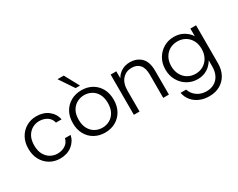

<svg xmlns="http://www.w3.org/2000/svg" viewBox="-115 -1278 2542 2050"><g transform="rotate(-30 1156.5 -252.5)"><path d="M281 12Q212 12 156.5 -20.5Q101 -53 68.5 -111.5Q36 -170 36 -248Q36 -327 68.5 -385Q101 -443 156.5 -475.5Q212 -508 281 -508Q368 -508 426.5 -463Q485 -418 501 -344H431Q420 -394 378.5 -421Q337 -448 281 -448Q237 -448 197 -425.5Q157 -403 132.5 -359Q108 -315 108 -248Q108 -182 132.5 -137.5Q157 -93 197 -70.5Q237 -48 281 -48Q337 -48 378.5 -75Q420 -102 431 -152H501Q486 -80 427 -34Q368 12 281 12Z M835 12Q763 12 706 -20Q649 -52 616.5 -110.5Q584 -169 584 -248Q584 -328 617 -386Q650 -444 707.5 -476Q765 -508 837 -508Q910 -508 966.5 -476Q1023 -444 1055.5 -386Q1088 -328 1088 -248Q1088 -169 1055 -110.5Q1022 -52 965 -20Q908 12 835 12ZM835 -48Q884 -48 925 -70.5Q966 -93 991 -137.5Q1016 -182 1016 -248Q1016 -315 991.5 -359Q967 -403 926 -425.5Q885 -448 837 -448Q789 -448 747.5 -425.5Q706 -403 681 -359Q656 -315 656 -248Q656 -182 681 -137.5Q706 -93 746.5 -70.5Q787 -48 835 -48ZM797 -558 677 -737H754L851 -558Z M1193 0V-496H1263V-410Q1288 -456 1333 -482Q1378 -508 1433 -508Q1519 -508 1572 -456Q1625 -404 1625 -293V0H1555V-285Q1555 -367 1520.5 -407Q1486 -447 1421 -447Q1353 -447 1308 -398Q1263 -349 1263 -257V0Z M1993 232Q1927 232 1874.5 209Q1822 186 1787.5 144.5Q1753 103 1742 46H1811Q1828 101 1877 136Q1926 171 1993 171Q2045 171 2086.5 148.5Q2128 126 2152 81Q2176 36 2176 -29V-104Q2160 -75 2132.5 -48.5Q2105 -22 2066 -5Q2027 12 1976 12Q1907 12 1850 -22Q1793 -56 1759.5 -115Q1726 -174 1726 -249Q1726 -324 1759.5 -382.5Q1793 -441 1850 -474.5Q1907 -508 1977 -508Q2046 -508 2098 -476.5Q2150 -445 2176 -401V-496H2246V-29Q2246 51 2214 109.5Q2182 168 2125 200Q2068 232 1993 232ZM1985 -49Q2038 -49 2080.5 -74Q2123 -99 2147.5 -144.5Q2172 -190 2172 -249Q2172 -309 2147.5 -353.5Q2123 -398 2080.5 -422.5Q2038 -447 1985 -447Q1932 -447 1889.5 -422.5Q1847 -398 1822.5 -353.5Q1798 -309 1798 -249Q1798 -190 1822.5 -144.5Q1847 -99 1889.5 -74Q1932 -49 1985 -49Z"/></g></svg>

Font: Host Grotesk Light
Style: Regular
Weight: 300
Designer: Doukan Karapınar
Foundry: Element Type
Version: Version 1.003